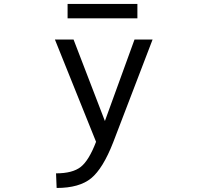

<svg xmlns="http://www.w3.org/2000/svg" viewBox="-20 -725 1040 975"><path d="M323.2 -631.8V-705.1H677.7V-631.8ZM512.7 -110.4 663.1 -524.4H754.9L554.7 -2Q502.9 130.9 442.9 180.2Q382.8 229.5 267.6 229.5L264.6 155.3Q348.6 155.3 390.1 122.6Q431.6 89.8 467.8 -4.9L258.8 -524.4H353.5Z"/></svg>

Font: Gen Shin Gothic Monospace Regular
Style: Regular
Weight: 400
Designer: [Source Han Sans]
Ryoko NISHIZUKA  (kana & ideographs); Paul D. Hunt (Latin, Greek & Cyrillic); Wenlong ZHANG  (bopomofo
Version: Version 1.002.20150607